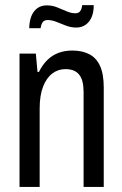

<svg xmlns="http://www.w3.org/2000/svg" viewBox="-20 -738 482 758"><path d="M57.1 0V-526.5H121.5L128.1 -453.9H133.6Q148.9 -484.6 168.9 -503Q188.8 -521.5 213 -530Q237.2 -538.5 265.3 -538.5Q304 -538.5 332.1 -524.2Q360.1 -509.8 374.8 -478Q389.6 -446.1 389.6 -392.1V0H310V-375.2Q310 -397.9 305.8 -414.9Q301.6 -432 292.7 -443.1Q283.8 -454.2 270.5 -459.6Q257.2 -465.1 237.9 -465.1Q209.3 -465.1 186.4 -447.8Q163.5 -430.5 150.1 -396Q136.6 -361.5 136.6 -309.8V0ZM95.4 -626.8Q95.8 -654.2 103.9 -674.3Q112 -694.4 127.4 -705.6Q142.9 -716.8 164.2 -716.8Q185.7 -716.8 205 -709.2Q224.2 -701.7 242.5 -693.7Q260.7 -685.6 277.4 -685.6Q290.8 -685.6 296.9 -694.4Q303 -703.1 304.5 -717.7H349.9Q350.3 -690.8 342 -671Q333.7 -651.2 318 -640.2Q302.4 -629.2 281.1 -629.2Q260.5 -629.2 241 -636.6Q221.5 -643.9 203.5 -651.4Q185.5 -658.9 167.9 -658.9Q154.4 -658.9 148.4 -650.2Q142.3 -641.4 140.3 -626.8Z"/></svg>

Font: Archivo SemiBold Condensed
Style: Regular
Weight: 600
Width: 3
Version: Version 2.001